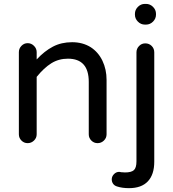

<svg xmlns="http://www.w3.org/2000/svg" viewBox="-20 -724 883 979"><path d="M668 -649.4V-653.3Q668 -673.8 683.1 -689Q698.2 -704.1 718.8 -704.1H724.6Q745.1 -704.1 760.3 -689Q775.4 -673.8 775.4 -653.3V-649.4Q775.4 -628.9 760.3 -613.8Q745.1 -598.6 724.6 -598.6H718.8Q698.2 -598.6 683.1 -613.8Q668 -628.9 668 -649.4ZM76.2 -39.1V-458Q76.2 -476.6 89.4 -490.2Q102.5 -503.9 121.1 -503.9Q139.6 -503.9 153.3 -490.2Q167 -476.6 167 -458V-420.9Q207 -463.9 250 -486.3Q293 -508.8 347.7 -508.8Q401.4 -508.8 442.4 -483.4Q481.4 -458 502.4 -414.1Q523.4 -370.1 523.4 -316.4V-39.1Q523.4 -20.5 509.8 -7.3Q496.1 5.9 477.5 5.9Q459 5.9 445.8 -7.3Q432.6 -20.5 432.6 -39.1V-306.6Q432.6 -424.8 326.2 -424.8Q279.3 -424.8 241.7 -401.4Q204.1 -377.9 167 -332V-39.1Q167 -20.5 153.3 -7.3Q139.6 5.9 121.1 5.9Q102.5 5.9 89.4 -7.3Q76.2 -20.5 76.2 -39.1ZM576.2 226.6Q563.5 222.7 556.6 212.9Q549.8 203.1 549.8 190.4Q549.8 175.8 561 164.1Q572.3 152.3 587.9 152.3L599.6 154.3H602.5Q608.4 155.3 617.2 155.3Q649.4 155.3 662.6 143.6Q675.8 131.8 675.8 98.6V-457Q675.8 -475.6 689 -489.3Q702.1 -502.9 720.7 -502.9Q740.2 -502.9 753.4 -489.7Q766.6 -476.6 766.6 -457V100.6Q766.6 166 733.9 200.7Q701.2 235.4 637.7 235.4Q602.5 235.4 576.2 226.6Z"/></svg>

Font: jf-openhuninn-1.0
Style: Regular
Weight: 400
Designer: [Kosugi Maru]
      Designed by Motoya company      

      [Varela Round]
      Joe Prince(Latin component); Avraham Co
Foundry: justfont CO.,LTD.
Version: 1.0